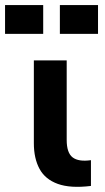

<svg xmlns="http://www.w3.org/2000/svg" viewBox="-74 -736 414 760"><path d="M286 0Q205 10 155 -8Q105 -26 82.5 -67.5Q60 -109 60 -169V-497H190V-182Q190 -131 213.5 -113Q237 -95 286 -102ZM97 -716V-602H-54V-716ZM314 -716V-602H163V-716Z"/></svg>

Font: Syne
Style: Bold
Weight: 700
Designer: Lucas Descroix
Foundry: Bonjour Monde
Version: Version 2.200